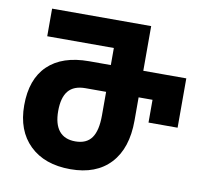

<svg xmlns="http://www.w3.org/2000/svg" viewBox="-80 -801 953 897"><g transform="rotate(10 396.5 -352.0)"><path d="M46 -247Q46 -371 114 -436.5Q182 -502 309 -502H412V-583H96V-714H566V-502H770V-268H632V-376H566V-266Q566 -134 499 -62Q432 10 310 10Q187 10 116.5 -58.5Q46 -127 46 -247ZM412 -263V-375H314Q259 -375 233 -343.5Q207 -312 207 -248Q207 -186 233 -154Q259 -122 310 -122Q363 -122 387.5 -156.5Q412 -191 412 -263Z"/></g></svg>

Font: Noto Sans Georgian Bold Narrow
Style: Regular
Weight: 700
Width: 4
Designer: Monotype Design team
Foundry: Monotype Imaging Inc.
Version: Version 1.000